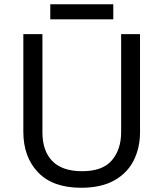

<svg xmlns="http://www.w3.org/2000/svg" viewBox="-20 -875 771 905"><path d="M640 -252Q640 -178 610 -118.5Q580 -59 518.5 -24.5Q457 10 362 10Q229 10 159.5 -62.5Q90 -135 90 -254V-714H180V-251Q180 -164 226.5 -116Q273 -68 367 -68Q464 -68 507.5 -119.5Q551 -171 551 -252V-714H640ZM514 -855V-784H217V-855Z"/></svg>

Font: Noto Sans Syriac Eastern
Style: Regular
Weight: 400
Designer: Patrick Giasson and the Monotype Design Team
Foundry: Monotype Imaging Inc.
Version: Version 3.001; ttfautohint (v1.8.4.7-5d5b)